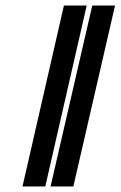

<svg xmlns="http://www.w3.org/2000/svg" viewBox="-20 -672 434 691"><path d="M244 -1H162L312 -652H394ZM143 -1H61L210 -652H292Z"/></svg>

Font: Libertinus Serif Semibold Italic
Style: Regular
Weight: 600
Italic angle: -11.5°
Designer: Philipp H. Poll, Khaled Hosny
Foundry: Caleb Maclennan
Version: Version 7.051;RELEASE